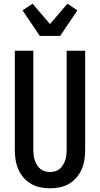

<svg xmlns="http://www.w3.org/2000/svg" viewBox="-20 -1009 540 1037"><path d="M250 8Q223 8 196.5 2.5Q170 -3 147 -16.5Q124 -30 106.5 -50.5Q89 -71 78.5 -95.5Q68 -120 64 -146.5Q60 -173 60 -200V-735H160V-200Q160 -186 161.5 -172Q163 -158 167.5 -144.5Q172 -131 179.5 -118.5Q187 -106 197.5 -97Q208 -88 222 -84Q236 -80 250 -80Q264 -80 278 -84Q292 -88 302.5 -97Q313 -106 320.5 -118.5Q328 -131 332.5 -144.5Q337 -158 338.5 -172Q340 -186 340 -200V-735H440V-200Q440 -173 436 -146.5Q432 -120 421.5 -95.5Q411 -71 393.5 -50.5Q376 -30 353 -16.5Q330 -3 303.5 2.5Q277 8 250 8ZM195 -815 102 -953 156 -989 250 -879 344 -989 398 -953 305 -815Z"/></svg>

Font: Iosevka Term Curly Semibold
Style: Regular
Weight: 600
Designer: Belleve Invis
Foundry: Belleve Invis
Version: Version 32.3.0